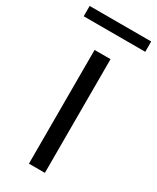

<svg xmlns="http://www.w3.org/2000/svg" viewBox="-223 -813 712 870"><g transform="rotate(30 133.0 -378.0)"><path d="M91.5 0V-595H175V0ZM-27.5 -702.5V-756.5H294.5V-702.5Z"/></g></svg>

Font: Encode Sans SC SemiExpanded
Style: Regular
Weight: 400
Width: 6
Designer: Multiple Designers
Foundry: Impallari Type
Version: Version 3.002